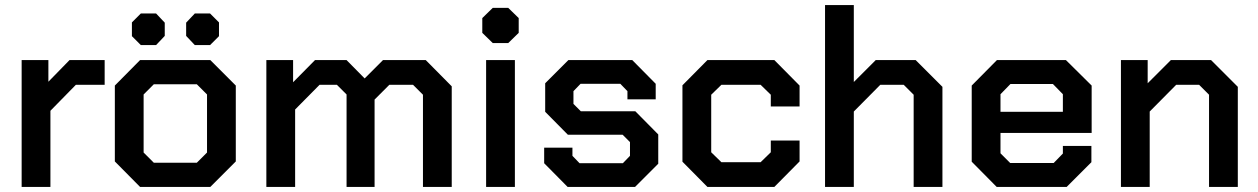

<svg xmlns="http://www.w3.org/2000/svg" viewBox="-20 -734 4941 754"><path d="M65 -498H170V-413L253 -498H391V-401H278L178 -299V0H65Z M431 -100V-398L530 -498H806L906 -398V-100L806 0H530ZM753 -95 793 -135V-363L753 -403H584L544 -363V-135L584 -95ZM498 -592V-646L533 -681H593L627 -645V-593L593 -557H533ZM711 -593V-645L745 -681H805L840 -646V-592L805 -557H745Z M1026 -498H1131V-411L1217 -498H1341L1412 -426L1484 -498H1652L1754 -395V0H1641V-362L1602 -401H1509L1451 -343V0H1341V-363L1303 -401H1235L1139 -304V0H1026Z M1874 -605V-663L1915 -703H1976L2017 -663V-605L1976 -565H1915ZM1889 -498H2002V0H1889Z M2117 -93V-154H2228V-122L2256 -93H2426L2454 -122V-176L2425 -205H2210L2121 -295V-407L2212 -498H2463L2555 -405V-344H2444V-376L2416 -405H2260L2232 -376V-326L2261 -297H2475L2565 -206V-91L2474 0H2209Z M2660 -99V-399L2758 -498H3021L3120 -398V-316H3007V-362L2967 -401H2813L2773 -362V-136L2813 -97H2967L3007 -136V-182H3120V-100L3021 0H2758Z M3220 -714H3333V-412L3419 -498H3576L3681 -393V0H3568V-362L3529 -401H3437L3333 -296V0H3220Z M3796 -99V-398L3895 -498H4166L4267 -398V-212H3909V-132L3947 -94H4118L4154 -131V-161H4266V-97L4169 0H3894ZM4154 -295V-364L4115 -404H3948L3909 -364V-295Z M4382 -498H4487V-407L4578 -498H4736L4841 -393V0H4728V-362L4689 -401H4599L4495 -296V0H4382Z"/></svg>

Font: Chakra Petch SemiBold
Style: Regular
Weight: 600
Designer: Katatrad Aksorn Co.,Ltd.
Foundry: Cadson Demak Co.,Ltd.
Version: Version 1.000; ttfautohint (v1.6)